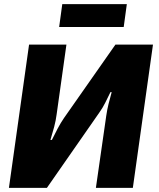

<svg xmlns="http://www.w3.org/2000/svg" viewBox="-20 -905 765 925"><path d="M717 -690 620 0H442L492 -348Q496 -376 503 -404.5Q510 -433 518 -461H512Q500 -436 487 -410Q474 -384 458 -362L206 0H23L120 -690H300L253 -355Q249 -324 241 -294Q233 -264 223 -231H230Q244 -260 258.5 -287Q273 -314 288 -336L536 -690ZM591 -885 576 -775H265L280 -885Z"/></svg>

Font: Exo 2 ExtraBold
Style: Italic
Weight: 800
Italic angle: -8°
Designer: Natanael Gama
Foundry: Natanael Gama
Version: Version 2.010